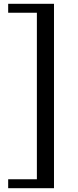

<svg xmlns="http://www.w3.org/2000/svg" viewBox="-20 -840 411 1010"><path d="M174 103V-773H23V-820H264V150H23V103Z"/></svg>

Font: Libre Baskerville
Style: Regular
Weight: 400
Designer: Pablo Impallari, Rodrigo Fuenzalida
Foundry: Pablo Impallari, Rodrigo Fuenzalida
Version: Version 1.000; ttfautohint (v0.93) -l 8 -r 50 -G 200 -x 14 -